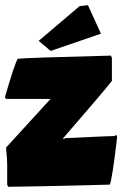

<svg xmlns="http://www.w3.org/2000/svg" viewBox="-21 -714 475 744"><path d="M408.7 -498.5 412.6 -490.2V-400.4Q384.8 -364.3 224.1 -178.7V-174.8L232.4 -178.7Q405.8 -187 424.8 -187Q424.8 -190.9 429.2 -190.9L433.1 -183.1Q412.6 -11.2 404.3 1.5Q78.6 9.8 10.7 9.8L6.8 1.5V-76.2Q6.8 -100.1 2.4 -142.1L174.8 -330.6H6.8Q-1.5 -330.6 -1.5 -338.9Q37.1 -471.7 47.9 -486.3Q81.1 -490.2 408.7 -498.5ZM287.6 -690.4 319.8 -693.8 370.1 -583.5 175.3 -516.6 128.9 -555.7Z"/></svg>

Font: Lapsus Pro (theguybrush.com)
Style: Bold
Weight: 700
Designer: Jose Roses
Version: Version 1.00 February 9, 2018, initial release